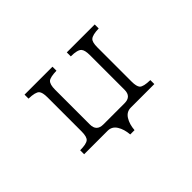

<svg xmlns="http://www.w3.org/2000/svg" viewBox="-115 -825 1230 1230"><g transform="rotate(-45 500.0 -210.5)"><path d="M480.5 119.1Q476.6 68.4 455.1 34.2Q433.6 0 395 0H182.1V-36.1Q237.8 -36.1 256.3 -51.3Q273.9 -65.4 273.9 -114.7V-423.8Q273.9 -468.8 259.8 -484.4Q243.2 -502.4 182.1 -503.9V-540H435.1V-503.9Q377.4 -502.4 360.4 -487.8Q342.8 -471.7 342.8 -423.8V-108.9Q342.8 -47.9 403.8 -47.9H596.2Q657.2 -47.9 657.2 -108.9V-423.8Q657.2 -468.3 642.6 -484.4Q626 -503.4 564.9 -503.9V-540H817.9V-503.9Q760.3 -502.4 742.2 -485.8Q726.1 -472.2 726.1 -423.8V-114.7Q726.1 -69.8 740.2 -54.2Q756.8 -37.1 817.9 -36.1V0H605Q566.4 0 544.9 34.2Q523.4 68.4 519.5 119.1Z"/></g></svg>

Font: BIZ UDMincho
Style: Regular
Weight: 400
Monospace: yes
Designer: TypeBank Co., Ltd.
Foundry: Morisawa Inc.
Version: Version 1.06